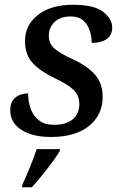

<svg xmlns="http://www.w3.org/2000/svg" viewBox="-20 -565 518 806"><path d="M194 10Q116 10 69.5 -20Q23 -50 23 -102Q23 -130 35 -145.5Q47 -161 64.5 -167Q82 -173 98 -173Q98 -138 109 -108Q120 -78 144 -59.5Q168 -41 208 -41Q256 -41 284.5 -63.5Q313 -86 313 -129Q313 -164 289 -187.5Q265 -211 211 -236Q152 -264 118.5 -299Q85 -334 85 -393Q85 -460 139.5 -502.5Q194 -545 287 -545Q375 -545 413 -515.5Q451 -486 451 -450Q451 -417 428 -401Q405 -385 365 -385Q365 -411 356.5 -437Q348 -463 329 -479.5Q310 -496 277 -496Q234 -496 209.5 -473Q185 -450 185 -415Q185 -381 210 -360Q235 -339 288 -315Q347 -288 379 -251.5Q411 -215 411 -158Q411 -83 354 -36.5Q297 10 194 10ZM75 208Q90 175 106 136Q122 97 134 61H232L230 71Q217 92 197 119Q177 146 155 173Q133 200 114 221H72Z"/></svg>

Font: Noto Serif Medium
Style: Italic
Weight: 500
Italic angle: -12°
Designer: Monotype Design Team
Foundry: Monotype Imaging Inc.
Version: Version 2.014; ttfautohint (v1.8.4.7-5d5b)